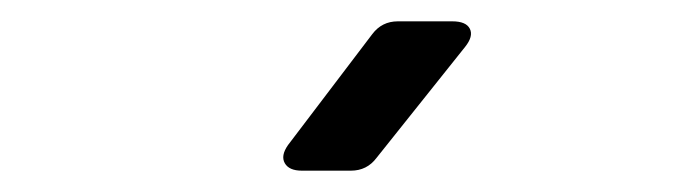

<svg xmlns="http://www.w3.org/2000/svg" viewBox="-20 -805 640 180"><path d="M263 -645Q251 -645 247 -652Q243 -659 250 -669L329 -773Q338 -785 353 -785H404Q417 -785 420.5 -778Q424 -771 416 -761L333 -657Q324 -645 309 -645Z"/></svg>

Font: Pitagon Sans Mono
Style: Regular
Weight: 400
Monospace: yes
Designer: Travis Tran
Foundry: Pitagon
Version: Version 1.001;gftools[0.9.26]